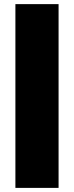

<svg xmlns="http://www.w3.org/2000/svg" viewBox="-20 -725 356 925"><path d="M54.2 180.2V-705.1H262.2V180.2Z"/></svg>

Font: Mulish ExtraBlack
Style: Regular
Weight: 1000
Designer: Vernon Adams
Foundry: Vernon Adams
Version: Version 3.603; ttfautohint (v1.8.3)